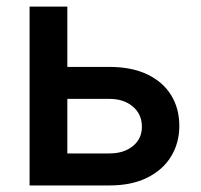

<svg xmlns="http://www.w3.org/2000/svg" viewBox="-20 -566 613 586"><path d="M154.3 -361.8H314Q381.8 -361.8 429.7 -338.9Q477.5 -315.9 502.4 -275.4Q527.3 -234.9 527.3 -181.6Q527.3 -129.9 502.2 -88.6Q477.1 -47.4 429.4 -23.7Q381.8 0 314 0H70.3V-545.9H185.5V-97.7H314Q357.9 -97.7 385.5 -120.1Q413.1 -142.6 413.1 -179.2Q413.1 -217.3 385.5 -240.7Q357.9 -264.2 314 -264.2H154.3Z"/></svg>

Font: Inter
Style: 540
Weight: 540
Designer: Rasmus Andersson
Foundry: rsms
Version: Version 4.001;git-66647c0bb